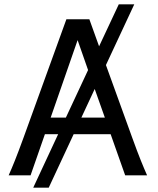

<svg xmlns="http://www.w3.org/2000/svg" viewBox="-20 -801 721 877"><path d="M522.5 -781.2 432.6 -589.4 388.2 -712.9H283.2L87.9 -173.3C54.7 -82 37.1 -39.6 19.5 0H119.6L185.1 -188H245.6L131.8 56.2H202.6L316.4 -188H485.4L551.8 0H651.9C634.8 -39.1 616.2 -82.5 583.5 -173.3L463.9 -503.9L593.3 -781.2ZM334.5 -617.7 382.3 -481 280.8 -263.7H211.4ZM412.6 -394.5 459 -263.7H351.6Z"/></svg>

Font: Andika
Style: Regular
Weight: 400
Designer: Victor Gaultney, Annie Olsen, Julie Remington, Don Collingsworth, Eric Hays
Foundry: SIL International
Version: Version 1.000